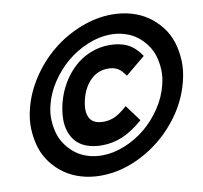

<svg xmlns="http://www.w3.org/2000/svg" viewBox="-96 -965 1196 1131"><g transform="rotate(-10 502.0 -400.0)"><path d="M631.8 -315.9 703.1 -219.2Q636.2 -161.6 577.4 -137.2Q518.6 -112.8 456.1 -112.8Q404.3 -112.8 365.2 -127.2Q326.2 -141.6 302.5 -167.5Q278.8 -193.4 266.8 -229Q254.9 -264.6 255.6 -306.9Q256.3 -349.1 268.1 -397Q282.7 -457 313 -509.5Q343.3 -562 385.3 -601.6Q427.2 -641.1 482.7 -664.1Q538.1 -687 599.1 -687Q663.1 -687 708.3 -664.1Q753.4 -641.1 788.1 -588.9L669.9 -491.2Q647.5 -525.4 623.3 -539.1Q599.1 -552.7 565.9 -551.8Q505.9 -551.8 462.4 -509Q418.9 -466.3 401.9 -396Q384.8 -327.1 405.3 -287.6Q425.8 -248 488.8 -248Q523.9 -248 555.4 -262.2Q586.9 -276.4 631.8 -315.9ZM865.2 -400.9Q877.4 -447.3 875.5 -490.7Q873.5 -534.2 862.1 -572.8Q850.6 -611.3 827.1 -643.3Q803.7 -675.3 773.2 -698.5Q742.7 -721.7 702.4 -734.4Q662.1 -747.1 617.2 -747.1Q549.8 -747.1 480.7 -718.8Q411.6 -690.4 355.2 -643.6Q298.8 -596.7 256.3 -533Q213.9 -469.2 196.8 -400.9Q184.6 -354.5 186.8 -310.5Q189 -266.6 200.4 -228.3Q211.9 -189.9 235.4 -158Q258.8 -126 289.3 -102.8Q319.8 -79.6 360.1 -66.9Q400.4 -54.2 445.8 -54.2Q513.2 -54.2 582.3 -82.5Q651.4 -110.8 707.8 -157.7Q764.2 -204.6 806.4 -268.6Q848.6 -332.5 865.2 -400.9ZM988.8 -400.9Q958 -274.9 870.4 -168.5Q782.7 -62 662.1 0Q541.5 62 417 62Q355 62 299.8 45.4Q244.6 28.8 202.1 -1.2Q159.7 -31.2 127.4 -73.5Q95.2 -115.7 79.1 -167.2Q63 -218.8 60.3 -277.8Q57.6 -336.9 74.2 -400.9Q97.7 -494.6 154.8 -580.1Q211.9 -665.5 288.6 -727.3Q365.2 -789.1 458.7 -825.4Q552.2 -861.8 645 -861.8Q707.5 -861.8 762.7 -845.5Q817.9 -829.1 860.4 -799.1Q902.8 -769 935.3 -727.1Q967.8 -685.1 983.9 -633.8Q1000 -582.5 1002.7 -523.4Q1005.4 -464.4 988.8 -400.9Z"/></g></svg>

Font: Sinkin Sans 900 X Black Italic
Style: Regular
Weight: 950
Italic angle: -112°
Designer: Keith Bates
Foundry: K-Type
Version: Sinkin Sans (version 1.0)  by Keith Bates   •   © 2014   www